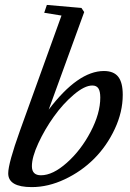

<svg xmlns="http://www.w3.org/2000/svg" viewBox="-20 -745 525 776"><path d="M108.4 11.2Q13.2 11.2 13.2 -44.4Q13.2 -84.5 61 -217.8L228.5 -682.1L158.7 -693.4L169.4 -725.1L309.1 -712.9L320.3 -696.3L176.8 -301.8Q295.4 -458 399.9 -458Q439.5 -458 457.8 -434.8Q476.1 -411.6 476.1 -361.8Q476.1 -292.5 443.8 -223.6Q411.6 -154.8 360.4 -103.5Q309.1 -52.2 241.9 -20.5Q174.8 11.2 108.4 11.2ZM145.5 -36.6Q193.4 -36.6 250.2 -87.2Q307.1 -137.7 346.2 -212.2Q385.3 -286.6 385.3 -350.6Q385.3 -376 377.7 -387.7Q370.1 -399.4 353 -399.4Q321.8 -399.4 278.1 -362.3Q234.4 -325.2 197.8 -273.9Q161.1 -222.7 135 -166.3Q108.9 -109.9 108.9 -73.2Q108.9 -36.6 145.5 -36.6Z"/></svg>

Font: Elstob 8pt Medium
Style: Italic
Weight: 500
Italic angle: -20°
Designer: Peter S. Baker
Version: Version 1.015